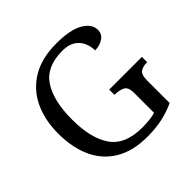

<svg xmlns="http://www.w3.org/2000/svg" viewBox="-183 -897 1080 1080"><g transform="rotate(-45 357.0 -357.0)"><path d="M401 10Q285 10 208.5 -36Q132 -82 94.5 -164.5Q57 -247 57 -358Q57 -466 96.5 -548.5Q136 -631 214 -677.5Q292 -724 407 -724Q518 -724 573 -692Q628 -660 628 -612Q628 -580 601 -561Q574 -542 535 -542Q535 -573 522.5 -602.5Q510 -632 481 -651.5Q452 -671 403 -671Q276 -671 222 -589.5Q168 -508 168 -358Q168 -208 224.5 -127.5Q281 -47 417 -47Q446 -47 473 -50Q500 -53 521 -59V-220Q521 -264 496.5 -276Q472 -288 439 -288H435V-330H695V-288H691Q663 -288 642.5 -275.5Q622 -263 622 -216V-36Q572 -13 519 -1.5Q466 10 401 10Z"/></g></svg>

Font: Noto Serif Khojki
Style: Regular
Weight: 400
Designer: Juan Bruce
Version: Version 2.002